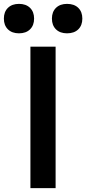

<svg xmlns="http://www.w3.org/2000/svg" viewBox="-68 -971 445 991"><path d="M89 0V-730H219V0ZM30 -799Q-6 -799 -27 -819.5Q-48 -840 -48 -875Q-48 -910 -27 -930.5Q-6 -951 30 -951Q66 -951 87 -930.5Q108 -910 108 -875Q108 -840 87 -819.5Q66 -799 30 -799ZM278 -799Q242 -799 221 -819.5Q200 -840 200 -875Q200 -910 221 -930.5Q242 -951 278 -951Q315 -951 336 -930.5Q357 -910 357 -875Q357 -840 336 -819.5Q315 -799 278 -799Z"/></svg>

Font: M PLUS 2 Thin SemiBold
Style: Regular
Weight: 600
Version: Version 1.001